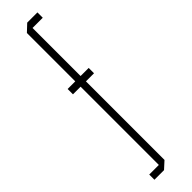

<svg xmlns="http://www.w3.org/2000/svg" viewBox="-322 -708 890 890"><g transform="rotate(-45 123.0 -263.0)"><path d="M103 -344V-696L138 -729V-379L104 -344ZM40 203V169H103V203ZM103 203V-344H138V171ZM53 -344V-379H103V-344ZM104 -344 138 -379H191V-344ZM138 -694V-729H205V-694Z"/></g></svg>

Font: Foldit ExtraLight
Style: Regular
Weight: 250
Version: Version 1.003